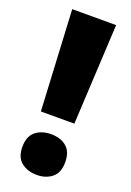

<svg xmlns="http://www.w3.org/2000/svg" viewBox="-141 -766 566 830"><g transform="rotate(20 141.5 -351.0)"><path d="M219 -252H65L41 -714H243ZM42 -81Q42 -130 70 -152.5Q98 -175 142 -175Q184 -175 211.5 -152.5Q239 -130 239 -81Q239 -33 211 -10.5Q183 12 142 12Q99 12 70.5 -10.5Q42 -33 42 -81Z"/></g></svg>

Font: Noto Sans Lao SemiCondensed Black
Style: Regular
Weight: 900
Width: 4
Designer: Monotype Design Team
Foundry: Monotype Imaging Inc.
Version: Version 2.003; ttfautohint (v1.8.4.7-5d5b)